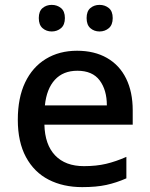

<svg xmlns="http://www.w3.org/2000/svg" viewBox="-20 -757 614 787"><path d="M317 10Q239 10 179.5 -20.5Q120 -51 86.5 -113Q53 -175 53 -266Q53 -356 83 -419Q113 -482 168 -515.5Q223 -549 296 -549Q367 -549 418.5 -519.5Q470 -490 497 -435Q524 -380 524 -305V-246H162Q164 -164 206 -120Q248 -76 324 -76Q375 -76 415 -85.5Q455 -95 498 -114V-26Q457 -8 416 1Q375 10 317 10ZM164 -325H418Q418 -388 388.5 -427.5Q359 -467 297 -467Q239 -467 205 -430Q171 -393 164 -325ZM139 -683Q139 -711 154.5 -724Q170 -737 192 -737Q214 -737 230 -724Q246 -711 246 -683Q246 -655 230 -641.5Q214 -628 192 -628Q170 -628 154.5 -641.5Q139 -655 139 -683ZM335 -683Q335 -711 350.5 -724Q366 -737 388 -737Q410 -737 426 -724Q442 -711 442 -683Q442 -655 426 -641.5Q410 -628 388 -628Q366 -628 350.5 -641.5Q335 -655 335 -683Z"/></svg>

Font: Noto Sans Symbols Medium
Style: Regular
Weight: 500
Version: Version 2.002